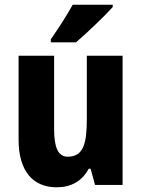

<svg xmlns="http://www.w3.org/2000/svg" viewBox="-20 -837 601 816"><path d="M459 -807V-817H289C265 -773 230 -719 196 -670V-657H303C352 -699 427 -771 459 -807ZM501 -600H349V-332C349 -230 336 -171 268 -171C227 -171 210 -210 210 -288V-600H59V-243C59 -111 119 -41 221 -41C282 -41 329 -67 357 -120H365L384 -51H501Z"/></svg>

Font: Noto Sans Tamil UI Condensed ExtraBold
Style: Regular
Weight: 800
Width: 3
Designer: Jelle Bosma - Monotype Design Team
Foundry: Monotype Imaging Inc.
Version: Version 2.004